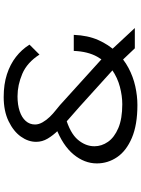

<svg xmlns="http://www.w3.org/2000/svg" viewBox="118 -869 765 1041"><g transform="rotate(-90 500.5 -348.5)"><path d="M759 0 684 -79 652 -110 442 -300Q410 -329 376.5 -357.5Q343 -386 315 -414.5Q287 -443 269.5 -472.5Q252 -502 252 -535Q252 -578 280.5 -618Q309 -658 364 -684.5Q419 -711 495 -711Q564 -711 618 -693.5Q672 -676 712.5 -644.5Q753 -613 779 -571L725 -517Q682 -584 621 -610Q560 -636 499 -636Q453 -636 418.5 -624.5Q384 -613 365 -591.5Q346 -570 346 -541Q346 -521 358 -500Q370 -479 387.5 -461Q405 -443 423 -429Q441 -415 451 -406L727 -156L749 -129L869 0ZM452 14Q344 14 273.5 -16Q203 -46 169 -96Q135 -146 135 -206Q135 -273 183.5 -332Q232 -391 331 -429L385 -376Q299 -351 263.5 -309Q228 -267 228 -219Q228 -180 252 -145.5Q276 -111 326.5 -89.5Q377 -68 456 -68Q501 -68 550.5 -81Q600 -94 642.5 -123.5Q685 -153 713.5 -204Q742 -255 745 -331H832Q829 -255 804 -198.5Q779 -142 740 -101Q701 -60 653 -34.5Q605 -9 553 2.5Q501 14 452 14Z"/></g></svg>

Font: Lexend Zetta Light
Style: Regular
Weight: 300
Designer: Bonnie Shaver-Troup, Thomas Jockin
Foundry: Lexend
Version: Version 1.007